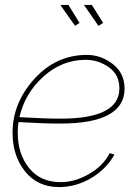

<svg xmlns="http://www.w3.org/2000/svg" viewBox="-20 -750 561 780"><path d="M303 -657 285 -645 225 -730H258ZM399 -657 380 -645 321 -730H353ZM224 -248Q156 -248 55 -254Q52 -233 52 -211Q52 -125 98 -67.5Q144 -10 227 -10Q283 -10 340.5 -42.5Q398 -75 426 -128L445 -122Q411 -62 349.5 -26Q288 10 220 10Q133 10 82 -53.5Q31 -117 31 -210Q31 -332 119.5 -429.5Q208 -527 333 -527Q390 -527 438 -490Q486 -453 486 -390Q486 -248 224 -248ZM328 -507Q232 -507 156.5 -439Q81 -371 59 -274Q159 -268 227 -268Q465 -268 465 -391Q465 -447 422 -477Q379 -507 328 -507Z"/></svg>

Font: Raleway-v4020 Thin
Style: Italic
Weight: 250
Italic angle: -12°
Designer: Matt McInerney, Pablo Impallari, Rodrigo Fuenzalida
Foundry: Matt McInerney, Pablo Impallari, Rodrigo Fuenzalida
Version: Version 4.020;PS 004.020;hotconv 1.0.88;makeotf.lib2.5.64775